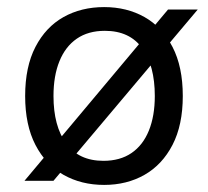

<svg xmlns="http://www.w3.org/2000/svg" viewBox="-20 -510 586 542"><path d="M274 12Q209.5 12 159.2 -16.5Q109 -45 80 -101Q51 -157 51 -239Q51 -321.5 80 -377.5Q109 -433.5 159.2 -461.8Q209.5 -490 274 -490Q338 -490 388 -461.8Q438 -433.5 467 -377.5Q496 -321.5 496 -239Q496 -157 467 -101Q438 -45 388 -16.5Q338 12 274 12ZM272 -56Q319 -56 351.2 -78Q383.5 -100 400.2 -141.2Q417 -182.5 417 -239Q417 -324.5 381.5 -373.8Q346 -423 276 -423Q229 -423 196.8 -400.8Q164.5 -378.5 147.8 -337.2Q131 -296 131 -239Q131 -154 166.8 -105Q202.5 -56 272 -56ZM49.1 0.4 454.3 -483.1H538.2L130.9 0.4Z"/></svg>

Font: Karla ExtraLight
Style: Regular
Weight: 400
Version: Version 2.001